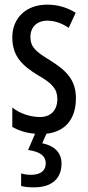

<svg xmlns="http://www.w3.org/2000/svg" viewBox="-20 -633 379 827"><path d="M245 71C245 26 216 -5 162 -16L180 -57C261 -66 307 -120 307 -210C307 -292 262 -331 196 -373C133 -411 111 -431 111 -474C111 -516 139 -544 184 -544C217 -544 248 -532 276 -513L306 -578C269 -601 229 -613 183 -613C94 -613 33 -557 33 -472C33 -389 78 -349 145 -308C205 -274 227 -249 227 -207C227 -158 199 -129 152 -129C108 -129 62 -146 33 -170V-86C58 -72 92 -60 131 -57L101 13C149 20 177 36 177 71C177 100 157 120 114 120C99 120 84 118 71 114V168C84 172 103 174 127 174C201 174 245 138 245 71Z"/></svg>

Font: Noto Sans Malayalam UI ExtraCondensed
Style: Regular
Weight: 400
Width: 2
Designer: Jelle Bosma - Monotype Design Team
Foundry: Monotype Imaging Inc.
Version: Version 2.104